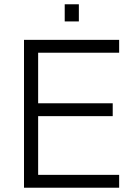

<svg xmlns="http://www.w3.org/2000/svg" viewBox="-20 -876 626 896"><path d="M92 0V-690H536V-630H158V-394H506V-334H158V-60H536V0ZM282 -776V-856H348V-776Z"/></svg>

Font: Oxanium Light
Style: Regular
Weight: 300
Designer: Severin Meyer
Version: Version 1.000